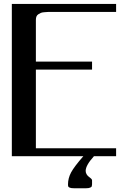

<svg xmlns="http://www.w3.org/2000/svg" viewBox="-20 -812 707 998"><path d="M583.5 -750H250Q235.8 -750 228.8 -749.8Q221.7 -749.5 210 -748.5Q198.2 -747.6 192.1 -744.9Q186 -742.2 179.2 -737.8Q172.4 -733.4 169.4 -726.1Q166.5 -718.8 166.5 -708.5V-491.7H458.5V-450.2H166.5V-41.5H583.5V0H468.3Q425.3 47.4 425.3 76.2Q425.3 85.9 430.4 94.2Q435.5 102.5 441.9 106.9Q448.2 111.3 453.4 116.2Q458.5 121.1 458.5 125V146Q458 153.3 457 156.5Q456.1 159.7 449 163.1Q441.9 166.5 427.2 166.5H364.7Q350.1 166.5 343 163.6Q335.9 160.6 334.7 157.2Q333.5 153.8 333.5 146Q333.5 114.3 349.6 84.2Q365.7 54.2 413.1 0H41.5V-791.5H583.5Z"/></svg>

Font: Gputeks
Style: Bold
Weight: 600
Width: 8
Version: Version 0.9